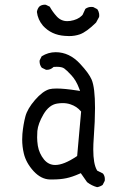

<svg xmlns="http://www.w3.org/2000/svg" viewBox="-20 -753 540 803"><path d="M418.5 -3.9Q418.5 -17.6 410.6 -27.3L386.2 -39.6L385.3 -41.5Q370.1 -67.9 370.1 -127.9Q370.1 -149.9 372.1 -176.3Q377.4 -248.5 377.4 -300.8Q377.4 -386.7 363.3 -419.9Q352.1 -446.3 314.9 -486.3Q270 -534.7 212.9 -534.7Q181.6 -534.7 154.3 -517.6L146 -501Q145.5 -499 145.5 -497.1Q145.5 -481 154.8 -469.7L171.9 -461.4Q173.3 -460.9 175.3 -460.9Q190.4 -460.9 202.1 -471.2L204.1 -473.1Q212.4 -473.6 217.8 -473.6Q238.8 -473.6 248.5 -466.8Q258.8 -459.5 278.3 -438.5Q298.3 -417 310.5 -384.3L314.9 -372.6L302.7 -374.5Q248.5 -382.8 217.3 -382.8Q197.8 -382.8 186.5 -379.9Q158.2 -371.6 126.5 -335Q94.7 -298.3 86.2 -266.1Q77.6 -233.9 73.7 -192.9Q72.8 -181.2 72.8 -169.4Q72.8 -140.1 79.6 -111.3Q88.9 -71.8 120.6 -37.1Q151.9 -3.4 188.5 -2.4Q194.3 -2.4 199.7 -2.4Q231.9 -2.4 256.8 -7.6Q281.7 -12.7 312.5 -26.4L317.9 -28.8L344.2 8.8Q363.8 23.9 386.2 29.8Q398.4 27.8 409.2 20.5L418 3.4Q418.5 -0.5 418.5 -3.9ZM210.9 -63Q183.1 -63 164.1 -85.9Q143.6 -111.3 138.2 -143.6Q135.3 -163.1 135.3 -178.2Q135.3 -193.4 136.2 -205.1Q139.2 -235.8 161.6 -274.4Q185.1 -314.5 218.8 -319.8Q231 -321.8 241.7 -321.8Q260.3 -321.8 275.4 -316.4Q300.3 -308.1 316.9 -289.1L319.3 -286.6L302.7 -100.6L299.8 -98.6Q246.6 -63 210.9 -63ZM269 -602.1Q293 -602.1 314 -609.4Q342.3 -619.6 381.8 -658.7L394.5 -682.1Q395 -686 395 -689Q395 -691.9 394.5 -695.8Q394 -699.7 392.1 -704.8Q390.1 -710 386.7 -714.8L369.6 -723.6Q365.7 -724.1 361.8 -724.1Q348.1 -724.1 336.9 -715.8L325.7 -691.4Q323.7 -689 322.3 -687.5Q305.2 -670.4 273.9 -665.5Q267.6 -664.6 261.2 -664.6Q235.4 -664.6 217.5 -684.1Q199.7 -703.6 188 -725.1L171.9 -732.9Q169.9 -733.4 168 -733.4Q153.3 -733.4 144 -725.1Q136.2 -715.8 134.3 -703.1Q138.2 -670.9 159.7 -645.5Q194.8 -606.9 250.5 -603Q261.7 -602.1 269 -602.1Z"/></svg>

Font: Bakudai
Style: ExtraLight
Weight: 200
Version: Version 1.48